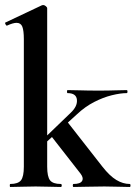

<svg xmlns="http://www.w3.org/2000/svg" viewBox="-20 -745 540 765"><path d="M21 0Q19 0 19 -6Q19 -12 21 -12Q52 -12 63.5 -26.5Q75 -41 75 -81V-589Q75 -623 69 -638.5Q63 -654 46 -654Q32 -654 8 -643Q5 -642 2 -648Q-1 -654 1 -655L147 -724Q150 -725 152 -725Q157 -725 162.5 -720.5Q168 -716 168 -712V-81Q168 -41 179.5 -26.5Q191 -12 222 -12Q226 -12 226 -6Q226 0 222 0Q202 0 176.5 -1Q151 -2 122 -2Q93 -2 67 -1Q41 0 21 0ZM273 0Q270 0 270 -6Q270 -12 273 -12Q300 -12 307 -24Q314 -36 301 -53L180 -208L248 -260L388 -81Q417 -44 443.5 -28Q470 -12 497 -12Q500 -12 500 -6Q500 0 497 0Q477 0 451 -1Q425 -2 396 -2Q356 -2 326.5 -1Q297 0 273 0ZM132 -149 126 -165 261 -295Q289 -321 286.5 -347.5Q284 -374 249 -374Q247 -374 247 -380Q247 -386 249 -386Q275 -386 301.5 -385Q328 -384 373 -384Q414 -384 438.5 -385Q463 -386 485 -386Q488 -386 488 -380Q488 -374 485 -374Q460 -374 425.5 -365.5Q391 -357 355 -338.5Q319 -320 287 -290Z"/></svg>

Font: Cormorant Garamond Light
Style: Regular
Weight: 300
Designer: Christian Thalmann (Catharsis Fonts)
Foundry: Catharsis Fonts
Version: Version 4.001